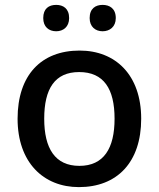

<svg xmlns="http://www.w3.org/2000/svg" viewBox="-20 -756 649 786"><path d="M157 -682C157 -646 180 -628 210 -628C239 -628 263 -646 263 -682C263 -721 239 -736 210 -736C180 -736 157 -721 157 -682ZM347 -682C347 -646 371 -628 400 -628C429 -628 454 -646 454 -682C454 -721 429 -736 400 -736C371 -736 347 -721 347 -682ZM558 -270C558 -449 453 -549 306 -549C149 -549 52 -449 52 -270C52 -91 158 10 303 10C459 10 558 -91 558 -270ZM161 -270C161 -392 204 -461 304 -461C405 -461 449 -392 449 -270C449 -149 405 -77 305 -77C205 -77 161 -149 161 -270Z"/></svg>

Font: Noto Sans Gujarati UI Medium
Style: Regular
Weight: 500
Designer: Jelle Bosma - Monotype Design Team, Universal Thirst
Foundry: Monotype Imaging Inc.
Version: Version 2.106